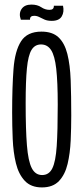

<svg xmlns="http://www.w3.org/2000/svg" viewBox="-20 -808 364 838"><path d="M163 10Q115 10 88 -19Q61 -48 49.5 -95.5Q38 -143 35.5 -201Q33 -259 33 -317Q33 -428 39 -507Q45 -586 72 -628Q99 -670 161 -670Q209 -670 235.5 -645Q262 -620 274 -572.5Q286 -525 288.5 -457.5Q291 -390 291 -304Q291 -250 288.5 -194.5Q286 -139 275 -92.5Q264 -46 237.5 -18Q211 10 163 10ZM164 -44Q194 -44 208.5 -73.5Q223 -103 227.5 -170Q232 -237 232 -351Q232 -450 225.5 -507.5Q219 -565 203 -589.5Q187 -614 159 -614Q132 -614 117.5 -590Q103 -566 97.5 -510Q92 -454 92 -357Q92 -243 97.5 -174Q103 -105 118.5 -74.5Q134 -44 164 -44ZM206 -717Q187 -717 174.5 -722.5Q162 -728 151.5 -733.5Q141 -739 129 -739Q110 -739 111 -722H71Q61 -749 74 -768.5Q87 -788 117 -788Q143 -788 160 -776.5Q177 -765 196 -765Q216 -765 215 -783H255Q261 -756 249.5 -736.5Q238 -717 206 -717Z"/></svg>

Font: Bricolage Grotesque 96pt Condensed ExtraLight
Style: Regular
Weight: 200
Width: 3
Designer: Mathieu Triay
Foundry: Atelier Triay
Version: Version 1.001; ttfautohint (v1.8.4.7-5d5b);gftools[0.9.33.de